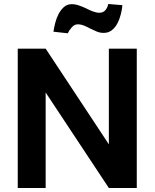

<svg xmlns="http://www.w3.org/2000/svg" viewBox="-20 -943 775 963"><path d="M248 -784Q251 -804 257 -828Q263 -852 274 -873Q285 -894 301 -908Q317 -922 339 -922Q358 -922 376.5 -915.5Q395 -909 412 -901Q429 -892 445 -886Q464 -879 478 -879Q498 -879 509 -892.5Q520 -906 523 -923L594 -917Q592 -896 586 -871.5Q580 -847 569 -826Q558 -805 541 -791.5Q524 -778 500 -778Q482 -778 466 -784.5Q450 -791 434 -799Q426 -803 418.5 -807Q411 -811 403 -814Q386 -821 370 -821Q353 -821 339.5 -805.5Q326 -790 320 -776ZM666 0H526L209 -479V0H69V-699H209L526 -219V-699H666Z"/></svg>

Font: Fz Poppins SemBd
Style: Regular
Weight: 600
Designer: Ninad Kale (Devanagari), Jonny Pinhorn (Latin)
Foundry: Indian Type Foundry
Version: Vit hóa bi Vntype.Com & FontZin.Com